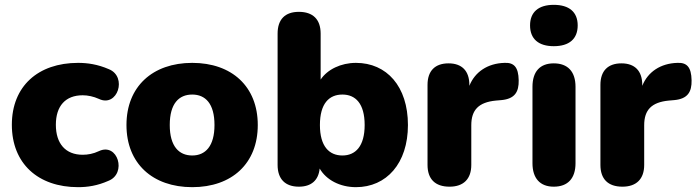

<svg xmlns="http://www.w3.org/2000/svg" viewBox="-20 -763 2885 794"><path d="M303 11C342 11 383 5 428 -15C506 -45 467 -175 389 -138C366 -127 343 -123 322 -123C251 -123 211 -169 211 -247C211 -325 251 -369 322 -369C343 -369 367 -364 389 -354C466 -317 508 -446 430 -477C384 -497 342 -503 303 -503C137 -503 29 -406 29 -247C29 -87 137 11 303 11Z M775 11C939 11 1046 -87 1046 -246C1046 -405 939 -503 775 -503C611 -503 503 -405 503 -246C503 -87 611 11 775 11ZM775 -120C720 -120 682 -158 682 -246C682 -335 720 -372 775 -372C829 -372 867 -335 867 -246C867 -158 829 -120 775 -120Z M1452 11C1578 11 1667 -87 1667 -246C1667 -406 1579 -503 1452 -503C1390 -503 1334 -476 1306 -434V-624C1306 -683 1274 -714 1216 -714C1159 -714 1128 -683 1128 -624V-81C1128 -23 1159 9 1216 9C1267 9 1297 -17 1302 -66C1329 -19 1386 11 1452 11ZM1396 -120C1341 -120 1303 -158 1303 -246C1303 -335 1341 -372 1396 -372C1450 -372 1488 -335 1488 -246C1488 -158 1450 -120 1396 -120Z M1839 9C1897 9 1929 -23 1929 -81V-245C1929 -309 1960 -340 2030 -347L2053 -349C2109 -354 2126 -383 2125 -431C2124 -486 2105 -505 2066 -503C1997 -501 1944 -466 1921 -408V-412C1921 -470 1890 -501 1835 -501C1779 -501 1748 -470 1748 -412V-81C1748 -23 1779 9 1839 9Z M2270 -572C2334 -572 2369 -602 2369 -658C2369 -713 2334 -743 2270 -743C2207 -743 2172 -713 2172 -658C2172 -602 2207 -572 2270 -572ZM2270 9C2329 9 2360 -26 2360 -88V-404C2360 -467 2328 -501 2270 -501C2213 -501 2182 -467 2182 -404V-88C2182 -26 2213 9 2270 9Z M2554 9C2612 9 2644 -23 2644 -81V-245C2644 -309 2675 -340 2745 -347L2768 -349C2824 -354 2841 -383 2840 -431C2839 -486 2820 -505 2781 -503C2712 -501 2659 -466 2636 -408V-412C2636 -470 2605 -501 2550 -501C2494 -501 2463 -470 2463 -412V-81C2463 -23 2494 9 2554 9Z"/></svg>

Font: Nunito Black
Style: Regular
Weight: 900
Designer: Vernon Adams
Foundry: Vernon Adams
Version: Version 3.602